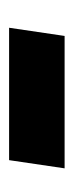

<svg xmlns="http://www.w3.org/2000/svg" viewBox="110 -468 162 422"><g transform="rotate(-90 191.0 -257.0)"><path d="M323 -196H32L50 -318H341Z"/></g></svg>

Font: Exo 2.0 Black
Style: Italic
Weight: 900
Italic angle: -8°
Designer: Natanael Gama
Version: Version 1.001;PS 001.001;hotconv 1.0.70;makeotf.lib2.5.58329